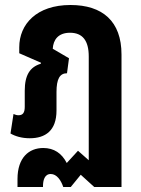

<svg xmlns="http://www.w3.org/2000/svg" viewBox="-20 -549 565 768"><path d="M50 199H152V195C152 173 158 147 183 147C207 147 224 172 233 199H263L303 150L357 199H466V-331C466 -464 390 -529 262 -529C126 -529 57 -452 57 -360V-336L144 -298L143 -294C100 -281 79 -249 79 -186V-122C79 -99 72 -88 54 -88C47 -88 41 -90 34 -93L22 -15C41 -4 67 4 99 4C161 4 206 -26 206 -107V-181C206 -233 219 -256 248 -256L256 -316L191 -354C193 -390 213 -418 260 -418C310 -418 335 -387 335 -323V92L292 54L247 103C227 64 196 43 153 43C96 43 50 81 50 167Z"/></svg>

Font: Noto Sans Thai UI ExtCond
Style: Bold
Weight: 700
Width: 2
Designer: Monotype Design Team
Foundry: Monotype Imaging Inc.
Version: Version 2.000